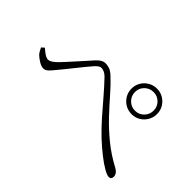

<svg xmlns="http://www.w3.org/2000/svg" viewBox="-93 -969 1186 1186"><g transform="rotate(45 500.0 -376.5)"><path d="M623 -564Q623 -595 638 -620Q653 -645 678.5 -660Q704 -675 735 -675Q766 -675 791 -660Q816 -645 831 -620Q846 -595 846 -564Q846 -533 831 -507.5Q816 -482 791 -467Q766 -452 735 -452Q704 -452 678.5 -467Q653 -482 638 -507.5Q623 -533 623 -564ZM653 -564Q653 -530 677 -506Q701 -482 735 -482Q769 -482 792.5 -506Q816 -530 816 -564Q816 -598 792.5 -621.5Q769 -645 735 -645Q701 -645 677 -621.5Q653 -598 653 -564ZM48 -348 66 -364Q84 -348 101 -336.5Q118 -325 132 -325Q142 -325 154 -332Q166 -339 178 -350Q195 -366 216 -389Q237 -412 260 -437.5Q283 -463 304 -486.5Q325 -510 340 -527Q354 -543 369 -552Q384 -561 401 -561Q418 -561 436 -554.5Q454 -548 476 -527Q515 -491 557 -442.5Q599 -394 649 -341Q699 -288 760.5 -237.5Q822 -187 901 -145Q914 -138 922.5 -126.5Q931 -115 931 -101Q931 -91 926 -84.5Q921 -78 909 -78Q894 -78 862.5 -96Q831 -114 791 -145.5Q751 -177 708 -217Q665 -258 623 -305.5Q581 -353 539 -402.5Q497 -452 453 -498Q439 -512 425.5 -517.5Q412 -523 401 -523Q392 -523 382.5 -516.5Q373 -510 361 -497Q348 -482 328.5 -458.5Q309 -435 288.5 -409Q268 -383 248 -358.5Q228 -334 213 -316Q194 -292 180 -279Q166 -266 148 -266Q132 -266 109 -280Q86 -294 72 -308Q65 -316 59 -327Q53 -338 48 -348Z"/></g></svg>

Font: Early Summer Mincho VF
Style: Regular
Weight: 250
Designer: GuiWonder
Version: Version 1.002